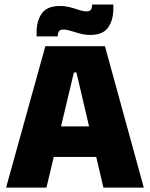

<svg xmlns="http://www.w3.org/2000/svg" viewBox="-20 -848 678 868"><path d="M7.5 0 185 -639H454.5L630 0H447.5L325.5 -520.5H314L190 0ZM175 -138.5V-276.5H461.5V-138.5ZM387 -690Q369 -690 352.2 -693.8Q335.5 -697.5 320.5 -702.2Q305.5 -707 292 -710.8Q278.5 -714.5 267 -714.5Q252.5 -714.5 247 -707Q241.5 -699.5 241 -684V-683.5H145.5V-703Q145.5 -754 169.2 -787.5Q193 -821 252 -821Q271 -821 287.8 -817.2Q304.5 -813.5 319 -808.8Q333.5 -804 346.5 -800.2Q359.5 -796.5 371 -796.5Q385.5 -796.5 390.8 -804Q396 -811.5 396.5 -827V-827.5H492.5V-810.5Q492.5 -757.5 469 -723.8Q445.5 -690 387 -690Z"/></svg>

Font: Anek Gurmukhi ExtraBold
Style: Regular
Weight: 800
Designer: Sarang Kulkarni (Gurmukhi), Yesha Goshar (Latin)
Foundry: Ek Type
Version: Version 1.003